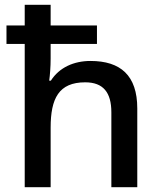

<svg xmlns="http://www.w3.org/2000/svg" viewBox="-20 -780 671 800"><path d="M191 -760H83V-674H7V-597H83V0H191V-248C191 -370 225 -437 335 -437C410 -437 444 -395 444 -312V0H552V-328C552 -466 482 -526 357 -526C288 -526 227 -499 192 -444H185C188 -465 191 -501 191 -536V-597H384V-674H191Z"/></svg>

Font: Noto Sans Balinese Medium
Style: Regular
Weight: 500
Designer: Aditya Bayu, David Williams
Foundry: David Williams
Version: Version 2.005